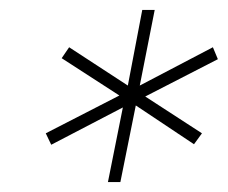

<svg xmlns="http://www.w3.org/2000/svg" viewBox="-20 -762 458 386"><path d="M272 -568 386 -494 370 -472 253 -550 222 -396H197L227 -546L83 -471L72 -494L220 -570L104 -645L119 -667L237 -590L266 -742H291L261 -590L408 -667L418 -643Z"/></svg>

Font: Montserrat Alternates ExLight
Style: Italic
Weight: 275
Italic angle: -11.3°
Designer: Julieta Ulanovsky
Foundry: Julieta Ulanovsky
Version: Version 7.200